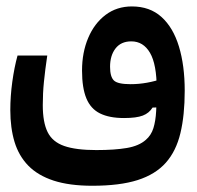

<svg xmlns="http://www.w3.org/2000/svg" viewBox="-20 -370 626 609"><path d="M272.9 219.2Q200.2 219.2 150.1 202.9Q100.1 186.5 69.8 155.5Q39.6 124.5 26.1 80.1Q12.7 35.6 12.7 -21Q12.7 -64.5 19 -110.6Q25.4 -156.7 35.6 -193.8H129.9Q123 -147.5 119.4 -111.1Q115.7 -74.7 115.7 -36.6Q115.7 18.1 131.1 49.1Q146.5 80.1 183.6 93Q220.7 106 285.6 106Q343.8 106 382.3 99.4Q420.9 92.8 442.4 73.7Q459.5 59.1 466.6 36.4Q473.6 13.7 475.3 -17.3Q477.1 -48.3 477.1 -87.4Q477.1 -166 455.8 -202.4Q434.6 -238.8 396.5 -238.8Q363.8 -238.8 346.4 -216.3Q329.1 -193.8 329.1 -158.2Q329.1 -126.5 341.3 -114.7Q353.5 -103 394 -103Q420.4 -103 446.3 -107.7Q472.2 -112.3 499 -121.6L497.6 -29.8L463.9 -28.8Q453.1 -11.2 432.9 -3.4Q412.6 4.4 373.5 4.4Q326.7 4.4 297.1 -10.3Q267.6 -24.9 253.9 -58.1Q240.2 -91.3 240.2 -146Q240.2 -203.6 259.8 -249.8Q279.3 -295.9 314.9 -322.8Q350.6 -349.6 398.4 -349.6Q455.1 -349.6 492.2 -316.2Q529.3 -282.7 547.6 -222.4Q565.9 -162.1 565.9 -82Q565.9 -4.4 552.2 52.5Q538.6 109.4 505.9 146.2Q473.1 183.1 416.5 201.2Q359.9 219.2 272.9 219.2Z"/></svg>

Font: Cascadia Mono Medium
Style: Regular
Weight: 500
Monospace: yes
Designer: Aaron Bell
Foundry: Saja Typeworks
Version: Version 2407.024